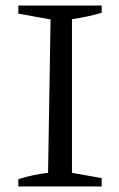

<svg xmlns="http://www.w3.org/2000/svg" viewBox="-20 -671 427 691"><path d="M46 0V-26Q74 -35 100.5 -40.5Q127 -46 153 -49L162 -601L46 -622V-651H346V-625Q322 -618 295 -612Q268 -606 239 -602V-49L346 -30V0Z"/></svg>

Font: Piazzolla 24pt
Style: Regular
Weight: 400
Designer: Juan Pablo del Peral
Foundry: Huerta Tipografica
Version: Version 2.005